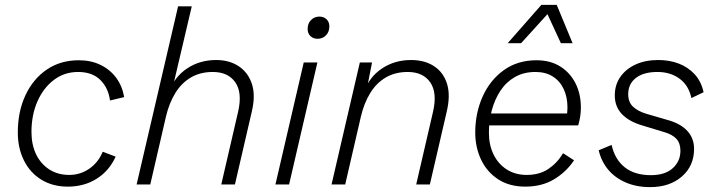

<svg xmlns="http://www.w3.org/2000/svg" viewBox="-20 -756 2937 787"><path d="M258 9Q196 9 149.5 -19.5Q103 -48 78 -98.5Q53 -149 53 -213Q53 -299 84.5 -366Q116 -433 172 -471Q228 -509 303 -509Q353 -509 392 -490Q431 -471 456 -437.5Q481 -404 489 -358L431 -344Q424 -396 391 -428.5Q358 -461 300 -461Q244 -461 201 -428.5Q158 -396 133.5 -340.5Q109 -285 109 -215Q109 -163 128 -123.5Q147 -84 182 -61.5Q217 -39 264 -39Q309 -39 346 -64.5Q383 -90 401 -134L454 -114Q428 -56 376.5 -23.5Q325 9 258 9Z M540 0 710 -730H766L685 -385L674 -381Q695 -441 747 -475.5Q799 -510 866 -510Q920 -510 958.5 -484.5Q997 -459 1012.5 -412Q1028 -365 1012 -298L943 0H887L956 -298Q974 -376 944.5 -418.5Q915 -461 852 -461Q801 -461 762.5 -438.5Q724 -416 698.5 -374.5Q673 -333 660 -277L596 0Z M1281 -500 1165 0H1109L1225 -500ZM1282 -597Q1264 -597 1252.5 -608Q1241 -619 1241 -637Q1241 -660 1255 -674Q1269 -688 1289 -688Q1307 -688 1318.5 -677Q1330 -666 1330 -648Q1330 -625 1316 -611Q1302 -597 1282 -597Z M1339 0 1455 -500H1505L1481 -378L1473 -381Q1494 -441 1546 -475.5Q1598 -510 1665 -510Q1721 -510 1759.5 -484.5Q1798 -459 1812.5 -412Q1827 -365 1811 -298L1742 0H1686L1755 -298Q1773 -376 1743.5 -418.5Q1714 -461 1651 -461Q1600 -461 1561.5 -438.5Q1523 -416 1497.5 -374.5Q1472 -333 1459 -277L1395 0Z M2133 9Q2068 9 2022 -21Q1976 -51 1952 -101.5Q1928 -152 1928 -213Q1928 -292 1958 -359.5Q1988 -427 2044.5 -468Q2101 -509 2179 -509Q2236 -509 2276.5 -483.5Q2317 -458 2339 -414.5Q2361 -371 2361 -315Q2361 -299 2358.5 -280.5Q2356 -262 2350 -242H1956L1957 -291H2325L2301 -272Q2304 -285 2305 -295Q2306 -305 2306 -316Q2306 -357 2291 -390Q2276 -423 2246.5 -442Q2217 -461 2175 -461Q2127 -461 2091 -440.5Q2055 -420 2031.5 -384.5Q2008 -349 1996 -304.5Q1984 -260 1984 -212Q1984 -162 2003 -123Q2022 -84 2057 -61.5Q2092 -39 2139 -39Q2192 -39 2228.5 -64Q2265 -89 2288 -128L2333 -99Q2301 -51 2251 -21Q2201 9 2133 9ZM2061 -579 2199 -736H2262L2327 -579H2279L2224 -698L2116 -579Z M2645 11Q2589 11 2545 -8Q2501 -27 2473 -60.5Q2445 -94 2434 -140L2487 -162Q2500 -103 2540.5 -70.5Q2581 -38 2648 -38Q2706 -38 2737.5 -66.5Q2769 -95 2769 -138Q2769 -169 2752.5 -187Q2736 -205 2701 -215L2612 -242Q2558 -258 2529 -288.5Q2500 -319 2500 -365Q2500 -408 2522.5 -440.5Q2545 -473 2585 -491.5Q2625 -510 2678 -510Q2724 -510 2762 -495.5Q2800 -481 2827 -452Q2854 -423 2864 -378L2814 -354Q2803 -406 2765.5 -433.5Q2728 -461 2675 -461Q2618 -461 2586.5 -436.5Q2555 -412 2555 -370Q2555 -337 2575 -318.5Q2595 -300 2628 -290L2724 -262Q2773 -247 2799 -217.5Q2825 -188 2825 -146Q2825 -76 2775 -32.5Q2725 11 2645 11Z"/></svg>

Font: Kantumruy Pro Light
Style: Italic
Weight: 300
Italic angle: -13°
Version: Version 1.002